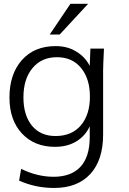

<svg xmlns="http://www.w3.org/2000/svg" viewBox="-20 -749 659 980"><path d="M263.2 -54.7Q346.2 -54.7 392.6 -108.9Q439 -164.1 439 -255.4Q439 -347.2 393.6 -402.3Q349.1 -457 270.5 -457Q191.4 -457 145.5 -400.9Q99.6 -345.7 99.6 -252Q99.6 -160.6 143.1 -107.4Q187 -54.7 263.2 -54.7ZM255.9 210.4Q161.1 210.4 77.6 172.9L87.9 112.8Q169.9 153.3 253.9 153.3Q296.9 153.3 331.1 141.1Q365.2 128.9 389.2 104Q413.1 79.1 425.5 41Q438 2.9 438 -48.8V-104.5Q416 -55.7 370.1 -27.6Q324.2 0.5 260.7 0.5Q155.8 0.5 92.3 -67.4Q28.3 -135.7 28.3 -251.5Q28.3 -370.1 91.3 -441.9Q154.8 -513.7 264.2 -513.7Q325.2 -513.7 370.1 -485.4Q415 -458 438 -412.6L441.4 -501H510.7Q506.3 -414.6 506.3 -387.2V-62Q506.3 67.9 440.9 139.2Q375.5 210.4 255.9 210.4ZM233.9 -572.8 339.4 -729.5H429.7L284.7 -572.8Z"/></svg>

Font: Ride Light
Style: Regular
Weight: 300
Version: Version 3.000